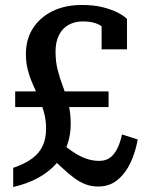

<svg xmlns="http://www.w3.org/2000/svg" viewBox="-20 -739 595 771"><path d="M33 12V-65Q80 -81 109 -102.5Q138 -124 151.5 -153.5Q165 -183 165 -222Q165 -257 157 -286.5Q149 -316 137 -343.5Q125 -371 112.5 -399Q100 -427 92 -457Q84 -487 84 -522Q84 -581 112 -625Q140 -669 190.5 -694Q241 -719 309 -719Q357 -719 392.5 -710Q428 -701 452.5 -688.5Q477 -676 490 -663V-541H388V-648Q399 -648 406.5 -643.5Q414 -639 418 -632.5Q422 -626 423 -619Q424 -612 422 -606Q404 -626 378.5 -639.5Q353 -653 313 -653Q281 -653 256 -639.5Q231 -626 217 -598.5Q203 -571 203 -531Q203 -491 212 -456.5Q221 -422 233.5 -389.5Q246 -357 255 -321Q264 -285 264 -241Q264 -196 249.5 -155.5Q235 -115 206 -82Q177 -49 133.5 -25Q90 -1 33 12ZM374 10Q347 10 323.5 1Q300 -8 277 -25Q254 -42 227.5 -67Q201 -92 166 -124Q167 -131 170.5 -139.5Q174 -148 180 -157Q186 -166 192.5 -173Q199 -180 206 -183Q240 -152 269 -132Q298 -112 324.5 -102.5Q351 -93 378 -93Q403 -93 420 -104.5Q437 -116 449.5 -139.5Q462 -163 470 -199L533 -179Q524 -128 504 -85.5Q484 -43 452 -16.5Q420 10 374 10ZM41 -372H416V-309H41Z"/></svg>

Font: Roboto Serif 28pt Condensed Medium
Style: Regular
Weight: 500
Width: 3
Designer: Greg Gazdowicz
Foundry: Commercial Type
Version: Version 1.008